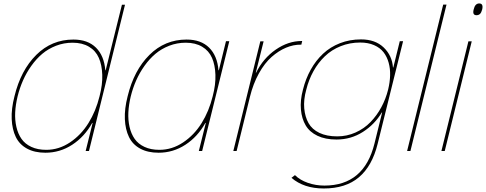

<svg xmlns="http://www.w3.org/2000/svg" viewBox="-20 -866 2787 1101"><path d="M550.8 -314Q568.4 -380.9 566.4 -437.3Q564.5 -493.7 546.6 -534.4Q528.8 -575.2 490.2 -598.1Q451.7 -621.1 396 -621.1Q346.7 -621.1 301.8 -603.8Q256.8 -586.4 222.4 -557.4Q188 -528.3 159.7 -488.5Q131.3 -448.7 112.1 -405Q92.8 -361.3 81.1 -314Q69.3 -265.6 67.1 -221.7Q64.9 -177.7 74 -138.2Q83 -98.6 103.3 -69.6Q123.5 -40.5 159.7 -23.7Q195.8 -6.8 245.1 -6.8Q317.4 -6.8 380.9 -49.1Q444.3 -91.3 487.1 -159.9Q529.8 -228.5 550.8 -314ZM696.8 -838.9 490.2 0H471.2L511.2 -161.1H508.8Q464.4 -81.5 394 -35.9Q323.7 9.8 240.2 9.8Q178.2 9.8 134.8 -13.9Q91.3 -37.6 70.6 -80.6Q49.8 -123.5 47.1 -182.9Q44.4 -242.2 63 -314Q99.1 -462.9 187.7 -551Q276.4 -639.2 400.9 -639.2Q483.4 -639.2 530.3 -592.8Q577.1 -546.4 584 -462.9H585.9L679.2 -838.9Z M1199.7 -314Q1217.3 -380.9 1215.3 -437.3Q1213.4 -493.7 1195.6 -534.4Q1177.7 -575.2 1139.2 -598.1Q1100.6 -621.1 1044.9 -621.1Q995.6 -621.1 950.7 -603.8Q905.8 -586.4 871.3 -557.4Q836.9 -528.3 808.6 -488.5Q780.3 -448.7 761 -405Q741.7 -361.3 730 -314Q718.3 -265.6 716.1 -221.7Q713.9 -177.7 722.9 -138.2Q731.9 -98.6 752.2 -69.6Q772.5 -40.5 808.6 -23.7Q844.7 -6.8 894 -6.8Q966.3 -6.8 1029.8 -49.1Q1093.3 -91.3 1136 -159.9Q1178.7 -228.5 1199.7 -314ZM1294.9 -629.9 1139.2 0H1120.1L1160.2 -161.1H1157.7Q1113.3 -81.5 1043 -35.9Q972.7 9.8 889.2 9.8Q827.1 9.8 783.7 -13.9Q740.2 -37.6 719.5 -80.6Q698.7 -123.5 696 -182.9Q693.4 -242.2 711.9 -314Q748 -462.9 836.7 -551Q925.3 -639.2 1049.8 -639.2Q1132.3 -639.2 1179.2 -592.8Q1226.1 -546.4 1232.9 -462.9H1234.9L1275.9 -629.9Z M1712.9 -630.9 1708 -609.9H1705.1Q1662.6 -610.4 1620.1 -592.5Q1577.6 -574.7 1537.6 -539.6Q1497.6 -504.4 1464.6 -445.1Q1431.6 -385.7 1413.1 -310.1L1336.9 0H1317.9L1472.7 -628.9H1491.7L1446.8 -449.2H1448.7Q1489.3 -531.7 1561 -581.3Q1632.8 -630.9 1710 -630.9Z M2205.6 -352.1Q2215.8 -394 2217 -432.9Q2218.3 -471.7 2208.7 -506.3Q2199.2 -541 2179.2 -566.7Q2159.2 -592.3 2125 -607.2Q2090.8 -622.1 2045.4 -622.1Q1985.8 -622.1 1933.8 -601.3Q1881.8 -580.6 1843.3 -543.7Q1804.7 -506.8 1777.6 -458Q1750.5 -409.2 1736.3 -352.1Q1720.2 -293.9 1724.6 -244.9Q1729 -195.8 1749.3 -159.9Q1769.5 -124 1811.5 -104Q1853.5 -84 1913.6 -84Q1969.2 -84 2018.8 -106.2Q2068.4 -128.4 2104.7 -166Q2141.1 -203.6 2166.7 -251.2Q2192.4 -298.8 2205.6 -352.1ZM2272.5 -629.9H2291.5L2145.5 -41Q2114.3 85.9 2038.3 150.4Q1962.4 214.8 1836.4 214.8Q1722.7 214.8 1651.4 153.8L1671.4 138.2Q1699.7 166.5 1745.1 182.4Q1790.5 198.2 1840.3 198.2Q2067.9 198.2 2127.4 -43L2171.4 -221.2H2169.4Q2128.9 -152.8 2060.8 -109.4Q1992.7 -65.9 1909.7 -65.9Q1845.7 -65.9 1800.5 -87.4Q1755.4 -108.9 1732.9 -147Q1710.4 -185.1 1705.6 -237.5Q1700.7 -290 1717.3 -352.1Q1732.9 -414.6 1762 -466.8Q1791 -519 1832.5 -557.9Q1874 -596.7 1929.7 -618.4Q1985.4 -640.1 2050.3 -640.1Q2131.8 -640.1 2180.2 -593.8Q2228.5 -547.4 2233.4 -479H2235.4Z M2540.5 -839.8 2333.5 0H2314.5L2521.5 -839.8Z M2685.1 -628.9 2530.3 0H2511.2L2666 -628.9ZM2745.1 -812Q2740.2 -793.5 2732.4 -786.1Q2724.6 -778.8 2712.4 -778.8Q2687.5 -778.8 2696.3 -812Q2704.1 -846.2 2728 -846.2Q2752.9 -846.2 2745.1 -812Z"/></svg>

Font: Sinkin Sans 100 Thin Italic
Style: Regular
Weight: 100
Italic angle: -112°
Designer: Keith Bates
Foundry: K-Type
Version: Sinkin Sans (version 1.0)  by Keith Bates   •   © 2014   www